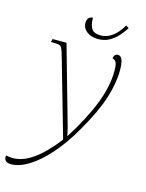

<svg xmlns="http://www.w3.org/2000/svg" viewBox="-202 -812 871 1146"><g transform="rotate(15 233.5 -239.0)"><path d="M290 -606Q245 -606 218.5 -627.5Q192 -649 192 -680Q192 -696 200.5 -708.5Q209 -721 228 -721Q228 -675 243 -653Q258 -631 297 -631Q329 -631 354.5 -645.5Q380 -660 399.5 -682.5Q419 -705 432 -728L450 -716Q434 -691 411.5 -665.5Q389 -640 359 -623Q329 -606 290 -606ZM-18 250Q-61 250 -61 217Q-61 211 -60 207Q-50 209 -40 210.5Q-30 212 -20 212Q33 212 81 183.5Q129 155 170.5 112.5Q212 70 243 29L244 27L106 -455Q98 -484 91.5 -497Q85 -510 74.5 -513Q64 -516 43 -516H23L28 -536H114L236 -105Q244 -79 251 -52Q258 -25 263 2Q348 -132 391 -242Q434 -352 434 -446Q434 -491 424.5 -503.5Q415 -516 404 -516Q404 -530 411.5 -538Q419 -546 430 -546Q465 -546 465 -461Q465 -381 435.5 -287Q406 -193 332 -65Q274 37 212 107Q150 177 91 213.5Q32 250 -18 250Z"/></g></svg>

Font: Noto Serif Thin
Style: Italic
Weight: 100
Italic angle: -12°
Designer: Monotype Design Team
Foundry: Monotype Imaging Inc.
Version: Version 2.014; ttfautohint (v1.8.4.7-5d5b)